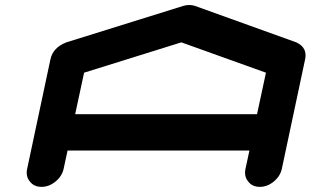

<svg xmlns="http://www.w3.org/2000/svg" viewBox="-20 -728 1210 748"><path d="M981.4 -283.2 1016.1 -444.8 686.5 -563 307.6 -444.8 272.9 -283.2ZM1078.1 -70.8Q1071.8 -41.5 1046.6 -20.8Q1021.5 0 992.2 0Q962.9 0 946.8 -21Q934.6 -35.6 934.6 -55.2Q934.6 -62.5 936.5 -70.8L951.7 -141.6H243.2L228 -70.8Q221.7 -41.5 196.3 -20.8Q170.9 0 141.6 0Q112.3 0 96.2 -21Q84 -35.6 84 -55.2Q84 -62.5 85.9 -70.8L176.3 -496.1Q186 -543 238.8 -563L239.7 -563.5H240.2L694.3 -705.1Q705.6 -708.5 717.3 -708.5Q729 -708.5 739.3 -705.1L1132.8 -563.5H1133.8L1134.3 -563Q1170.4 -546.4 1170.4 -512.2Q1170.4 -504.4 1168.5 -496.1Z"/></svg>

Font: Robtronika
Style: Italic
Weight: 400
Italic angle: -12°
Designer: GGBot
Version: 1.00